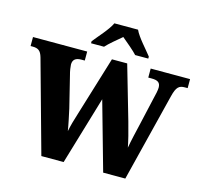

<svg xmlns="http://www.w3.org/2000/svg" viewBox="-133 -1073 1284 1215"><g transform="rotate(15 508.5 -465.5)"><path d="M359 -784V-771H444C464 -794 517 -838 546 -862C574 -839 631 -791 648 -771H734V-784C705 -822 644 -886 624 -931H469C449 -886 388 -822 359 -784ZM73 -602 240 0H386L519 -447L645 0H790L934 -577C950 -643 968 -655 1005 -655H1023V-714H765V-655H787C828 -655 845 -643 845 -610C845 -594 838 -561 832 -539L792 -363C779 -307 762 -236 755 -193C747 -235 733 -291 715 -354L613 -707H513L395 -321C379 -271 369 -235 361 -196C355 -235 342 -294 333 -336L282 -543C276 -563 271 -597 271 -608C271 -640 289 -655 327 -655H349V-714H-6V-655H7C43 -655 61 -644 73 -602Z"/></g></svg>

Font: Noto Serif Sinhala SemiCondensed Black
Style: Regular
Weight: 900
Width: 4
Designer: Jelle Bosma - Monotype Design Team
Foundry: Monotype Imaging Inc.
Version: Version 2.007